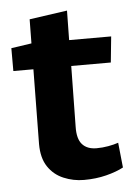

<svg xmlns="http://www.w3.org/2000/svg" viewBox="-46 -584 446 636"><g transform="rotate(-5 177.5 -266.0)"><path d="M208.1 15.8Q172.7 15.8 140.6 2.2Q108.4 -11.3 89.1 -40.2Q69.8 -69.1 69.8 -115.4L72.8 -364H6.1V-440L73.8 -450L74.8 -530L200.6 -548L199.1 -450H338.9L330.2 -364H198.6L195.6 -162.2Q194.6 -122 211 -103.6Q227.4 -85.2 258.6 -85.2Q278.5 -85.2 297.8 -88.7Q317.1 -92.2 331.3 -97.1L339.9 -14.1Q316.5 -1.5 282.3 7.1Q248.1 15.8 208.1 15.8Z"/></g></svg>

Font: Ancizar Sans Thin
Style: Regular
Weight: 100
Designer: Cesar Puertas, Viviana Monsalve, Julian Moncada, Julian Prieto, Jose Castro, Mariel Hernandez, Felipe Aragon, Sara Alarc
Version: Version 8.100